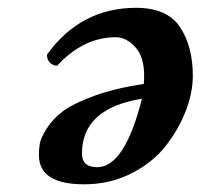

<svg xmlns="http://www.w3.org/2000/svg" viewBox="-20 -461 516 494"><path d="M190.9 -65.9Q190.9 -30.8 230 -30.8Q300.8 -30.8 345.2 -207Q190.9 -182.1 190.9 -65.9ZM80.1 -62Q80.1 -78.1 82.5 -92Q85 -106 100.6 -130.9Q116.2 -155.8 142.6 -175.3Q168.9 -194.8 222.4 -214.4Q275.9 -233.9 350.1 -245.1Q355 -307.1 331.1 -336.2Q307.1 -365.2 277.8 -365.2Q194.8 -365.2 127 -292Q115.7 -292 107.9 -300.5Q100.1 -309.1 101.1 -320.8Q188 -440.9 330.1 -440.9Q410.2 -440.9 443.1 -391.4Q476.1 -341.8 476.1 -266.1Q476.1 -222.2 457.5 -174.6Q439 -127 405.5 -84.5Q372.1 -42 317.1 -14.4Q262.2 13.2 196.8 13.2Q80.1 13.2 80.1 -62Z"/></svg>

Font: Linux Libertine O
Style: Semibold Italic
Weight: 600
Italic angle: -11.5°
Designer: Philipp H. Poll
Foundry: Philipp H. Poll
Version: Version 5.1.2